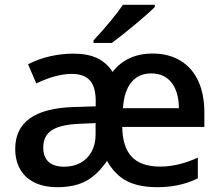

<svg xmlns="http://www.w3.org/2000/svg" viewBox="-20 -776 933 806"><path d="M43.9 -151.4Q43.9 -318.4 288.1 -326.7L381.8 -329.6V-352.5Q381.8 -410.2 357.7 -438Q333.5 -465.8 280.8 -465.8Q248.5 -465.8 210.7 -455.6Q172.9 -445.3 132.3 -425.8L97.7 -506.3Q141.6 -528.8 190.4 -539.8Q239.3 -550.8 288.6 -550.8Q347.7 -550.8 387.7 -532Q427.7 -513.2 452.6 -474.1Q482.4 -512.7 524.9 -532Q567.4 -551.3 619.1 -551.3Q688 -551.3 737.3 -521.5Q786.6 -491.7 812.3 -436Q837.9 -380.4 837.9 -303.2V-243.2H493.2Q494.1 -159.2 533 -117.9Q571.8 -76.7 652.8 -76.7Q728.5 -76.7 810.5 -114.3V-27.3Q769 -7.3 727.5 1.2Q686 9.8 640.6 9.8Q562.5 9.8 512.7 -15.9Q462.9 -41.5 429.2 -100.6Q388.2 -41 340.1 -15.6Q292 9.8 221.2 9.8Q164.6 9.8 124.5 -10Q84.5 -29.8 64.2 -66.2Q43.9 -102.5 43.9 -151.4ZM381.3 -211.4V-259.3L313.5 -256.3Q232.9 -252.9 197.3 -229.2Q161.6 -205.6 161.6 -156.7Q161.6 -117.2 183.8 -96.7Q206.1 -76.2 249.5 -76.2Q288.1 -76.2 318.1 -92.5Q348.1 -108.9 364.7 -139.6Q381.3 -170.4 381.3 -211.4ZM615.2 -467.8Q562.5 -467.8 531.7 -430.9Q501 -394 496.1 -321.8H731Q730.5 -390.1 700.2 -429Q669.9 -467.8 615.2 -467.8ZM495.6 -755.9H629.9V-746.6Q603.5 -720.2 550 -675.5Q496.6 -630.9 449.7 -595.7H372.6V-606.4Q412.6 -649.4 446 -689.9Q479.5 -730.5 495.6 -755.9Z"/></svg>

Font: Viking Open Sans Light
Style: Bold
Weight: 600
Foundry: Ascender Corporation
Version: Version 2.001